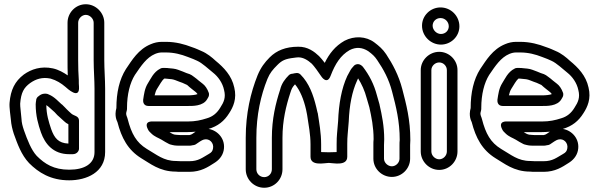

<svg xmlns="http://www.w3.org/2000/svg" viewBox="-20 -780 2820 904"><path d="M352 -80V-212C352 -235 328 -234 316 -245L305 -255C297 -262 291 -269 286 -274L272 -288C271 -289 270 -289 270 -289C257 -300 237 -324 210 -335C206 -337 201 -339 196 -339C192 -339 187 -339 182 -338C170 -335 163 -328 163 -328C154 -323 150 -314 150 -306C150 -304 148 -298 148 -289C148 -234 160 -194 173 -156C192 -103 230 -54 306 -54H322C342 -54 352 -69 352 -80ZM198 -285C210 -278 220 -266 237 -252L250 -238C256 -232 263 -227 271 -219L282 -209C288 -203 294 -199 302 -195V-104C255 -106 236 -130 221 -172C209 -208 199 -239 198 -285ZM421 -497C421 -450 425 -404 425 -362V-64C425 -9 378 19 306 19C233 19 191 -8 153 -46C127 -74 109 -121 93 -166C86 -187 82 -201 81 -222C80 -240 74 -282 75 -292C79 -344 92 -367 122 -389C149 -408 179 -418 218 -410C246 -402 268 -388 288 -371C297 -363 356 -308 352 -372C351 -381 351 -391 351 -401V-403C349 -431 348 -466 348 -497V-673C348 -692 365 -710 384 -710C403 -710 421 -692 421 -673ZM471 -497V-673C471 -720 431 -760 384 -760C336 -760 298 -720 298 -673V-497C298 -474 298 -450 299 -425C280 -438 256 -452 229 -458C173 -470 127 -454 92 -429C50 -397 30 -357 25 -296C23 -274 30 -232 31 -218C33 -192 38 -172 45 -150C62 -103 80 -51 117 -12C161 32 218 69 306 69C387 69 475 32 475 -64V-362C475 -407 471 -453 471 -497Z M679 -281H863C885 -281 937 -279 956 -314C960 -321 964 -326 964 -334V-335C964 -338 964 -341 963 -343C956 -363 945 -378 934 -386L915 -401C908 -408 901 -412 895 -417C877 -432 866 -433 858 -436L841 -443C824 -449 813 -455 795 -457L774 -459C768 -460 764 -460 759 -460H746C742 -460 738 -459 735 -457C702 -441 688 -405 677 -389C661 -364 658 -336 654 -310C653 -300 656 -281 679 -281ZM708 -331C711 -343 714 -353 719 -361C731 -380 743 -402 753 -410H759C762 -410 766 -409 769 -409L789 -407C802 -405 811 -400 825 -395L839 -390C851 -385 861 -380 861 -380C868 -373 876 -367 882 -362L901 -347C904 -344 908 -341 910 -337C902 -333 881 -331 863 -331ZM814 -145C797 -145 789 -151 778 -158H863C876 -158 889 -159 901 -160C891 -154 884 -146 872 -144H830C829 -144 820 -145 814 -145ZM962 -173C1006 -186 1036 -210 1059 -247C1078 -276 1096 -315 1083 -368C1071 -424 1034 -462 995 -494C979 -509 955 -529 928 -540L910 -548C901 -552 893 -555 881 -559C850 -571 809 -583 761 -583H742C724 -583 706 -579 690 -572C631 -548 601 -496 573 -455C542 -406 528 -344 528 -271C526 -263 524 -254 524 -245C524 -231 526 -219 533 -205C552 -131 582 -74 645 -35C685 -12 730 28 808 28C815 29 824 29 830 29H872C926 29 960 6 988 -12C1008 -24 1027 -43 1033 -71C1044 -124 1006 -166 962 -173ZM809 -22C750 -22 718 -52 671 -79C622 -109 599 -150 581 -220C579 -229 574 -236 574 -245C574 -252 578 -260 578 -267V-272C578 -336 592 -390 615 -427C645 -471 670 -509 710 -526C722 -531 732 -533 742 -533H761C800 -533 833 -524 864 -512C873 -508 881 -506 890 -502L908 -494C933 -483 960 -456 983 -438C1007 -419 1028 -390 1035 -356C1044 -321 1034 -299 1017 -273C1002 -248 982 -231 954 -223C926 -214 900 -208 863 -208H698C698 -208 656 -212 676 -172C678 -168 680 -164 683 -161L692 -152C708 -136 726 -131 741 -122C753 -114 763 -109 776 -102C778 -101 780 -100 781 -100L793 -97C804 -94 820 -94 830 -94H872C877 -94 882 -95 886 -96C892 -96 897 -98 901 -100C916 -110 929 -120 940 -123C967 -130 988 -106 983 -81C981 -69 976 -62 963 -55C933 -38 914 -21 872 -21H830C826 -21 817 -22 809 -22Z M1789 -124C1789 -186 1778 -239 1767 -287V-288L1755 -330C1741 -384 1718 -427 1689 -465C1684 -471 1675 -478 1666 -478H1665C1658 -478 1651 -475 1647 -471C1639 -463 1632 -454 1627 -444L1615 -422C1588 -364 1575 -290 1572 -210C1568 -155 1565 -146 1565 -102V-64C1554 -64 1543 -63 1528 -63C1513 -63 1499 -64 1492 -64V-100C1492 -155 1483 -202 1476 -248C1476 -249 1475 -250 1475 -250L1469 -276C1455 -334 1435 -389 1395 -429C1384 -440 1372 -436 1358 -433C1351 -433 1344 -430 1340 -426C1323 -409 1306 -388 1299 -358C1278 -294 1260 -220 1260 -131V17C1260 38 1244 54 1224 54C1204 54 1187 38 1187 17V-131C1187 -239 1208 -331 1239 -408C1251 -437 1264 -452 1286 -474C1307 -495 1322 -503 1365 -508C1373 -509 1378 -510 1385 -510C1408 -510 1429 -497 1448 -480C1458 -470 1480 -440 1493 -420C1493 -420 1520 -378 1537 -424C1558 -479 1584 -520 1626 -544C1657 -560 1686 -557 1714 -539C1734 -524 1744 -515 1756 -497C1786 -453 1811 -407 1826 -349C1845 -277 1862 -209 1862 -121C1861 -113 1861 -105 1861 -97V-33C1861 -14 1844 3 1825 3C1806 3 1788 -14 1788 -33V-97C1788 -105 1789 -114 1789 -124ZM1912 -120C1912 -217 1893 -288 1874 -361C1857 -426 1829 -478 1798 -525C1782 -549 1764 -564 1743 -580C1703 -610 1648 -612 1602 -588C1558 -563 1530 -527 1509 -484C1500 -496 1490 -508 1482 -516C1461 -536 1429 -561 1384 -560C1325 -560 1282 -542 1250 -510C1226 -486 1208 -462 1193 -426C1160 -344 1137 -246 1137 -131V17C1137 65 1176 104 1224 104C1272 104 1310 65 1310 17V-131C1310 -213 1327 -282 1347 -343C1353 -362 1356 -369 1369 -383C1393 -354 1410 -312 1421 -264L1426 -239C1433 -191 1442 -148 1442 -100V-42C1442 4 1510 -13 1528 -13C1547 -13 1615 4 1615 -42V-102C1615 -142 1618 -151 1622 -208C1625 -285 1638 -350 1661 -400L1666 -411C1683 -384 1697 -354 1707 -316L1719 -275C1729 -230 1739 -181 1739 -125C1738 -117 1738 -105 1738 -97V-33C1738 15 1778 53 1825 53C1872 53 1911 14 1911 -33V-97C1911 -104 1912 -112 1912 -120Z M2011 -450C2011 -469 2028 -486 2048 -486C2068 -486 2084 -469 2084 -450V-67C2084 -47 2067 -30 2048 -30C2029 -30 2011 -47 2011 -67ZM1961 -450V-67C1961 -20 2000 20 2048 20C2096 20 2134 -20 2134 -67V-450C2134 -497 2095 -536 2048 -536C2001 -536 1961 -497 1961 -450ZM2017 -659C2017 -679 2033 -695 2054 -695C2076 -695 2093 -677 2093 -656C2093 -636 2077 -620 2056 -620C2035 -620 2017 -639 2017 -659ZM1967 -659C1967 -610 2008 -570 2056 -570C2103 -570 2143 -608 2143 -656C2143 -705 2103 -745 2054 -745C2007 -745 1967 -707 1967 -659Z M2347 -281H2531C2553 -281 2605 -279 2624 -314C2628 -321 2632 -326 2632 -334V-335C2632 -338 2632 -341 2631 -343C2624 -363 2613 -378 2602 -386L2583 -401C2576 -408 2569 -412 2563 -417C2545 -432 2534 -433 2526 -436L2509 -443C2492 -449 2481 -455 2463 -457L2442 -459C2436 -460 2432 -460 2427 -460H2414C2410 -460 2406 -459 2403 -457C2370 -441 2356 -405 2345 -389C2329 -364 2326 -336 2322 -310C2321 -300 2324 -281 2347 -281ZM2376 -331C2379 -343 2382 -353 2387 -361C2399 -380 2411 -402 2421 -410H2427C2430 -410 2434 -409 2437 -409L2457 -407C2470 -405 2479 -400 2493 -395L2507 -390C2519 -385 2529 -380 2529 -380C2536 -373 2544 -367 2550 -362L2569 -347C2572 -344 2576 -341 2578 -337C2570 -333 2549 -331 2531 -331ZM2482 -145C2465 -145 2457 -151 2446 -158H2531C2544 -158 2557 -159 2569 -160C2559 -154 2552 -146 2540 -144H2498C2497 -144 2488 -145 2482 -145ZM2630 -173C2674 -186 2704 -210 2727 -247C2746 -276 2764 -315 2751 -368C2739 -424 2702 -462 2663 -494C2647 -509 2623 -529 2596 -540L2578 -548C2569 -552 2561 -555 2549 -559C2518 -571 2477 -583 2429 -583H2410C2392 -583 2374 -579 2358 -572C2299 -548 2269 -496 2241 -455C2210 -406 2196 -344 2196 -271C2194 -263 2192 -254 2192 -245C2192 -231 2194 -219 2201 -205C2220 -131 2250 -74 2313 -35C2353 -12 2398 28 2476 28C2483 29 2492 29 2498 29H2540C2594 29 2628 6 2656 -12C2676 -24 2695 -43 2701 -71C2712 -124 2674 -166 2630 -173ZM2477 -22C2418 -22 2386 -52 2339 -79C2290 -109 2267 -150 2249 -220C2247 -229 2242 -236 2242 -245C2242 -252 2246 -260 2246 -267V-272C2246 -336 2260 -390 2283 -427C2313 -471 2338 -509 2378 -526C2390 -531 2400 -533 2410 -533H2429C2468 -533 2501 -524 2532 -512C2541 -508 2549 -506 2558 -502L2576 -494C2601 -483 2628 -456 2651 -438C2675 -419 2696 -390 2703 -356C2712 -321 2702 -299 2685 -273C2670 -248 2650 -231 2622 -223C2594 -214 2568 -208 2531 -208H2366C2366 -208 2324 -212 2344 -172C2346 -168 2348 -164 2351 -161L2360 -152C2376 -136 2394 -131 2409 -122C2421 -114 2431 -109 2444 -102C2446 -101 2448 -100 2449 -100L2461 -97C2472 -94 2488 -94 2498 -94H2540C2545 -94 2550 -95 2554 -96C2560 -96 2565 -98 2569 -100C2584 -110 2597 -120 2608 -123C2635 -130 2656 -106 2651 -81C2649 -69 2644 -62 2631 -55C2601 -38 2582 -21 2540 -21H2498C2494 -21 2485 -22 2477 -22Z"/></svg>

Font: Blanket
Style: BdOutline
Weight: 700
Foundry: Cannot Into Space Fonts
Version: Version 0.9